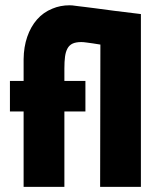

<svg xmlns="http://www.w3.org/2000/svg" viewBox="-20 -724 638 744"><path d="M526 0H368Q368 -139 368.5 -276Q369 -413 369 -551.5H367.5Q353 -553.5 339 -556Q327.5 -557.5 315.5 -559.2Q303.5 -561 295 -561Q274 -561 261.2 -555Q248.5 -549 241.5 -536.2Q234.5 -523.5 232 -504.5Q229.5 -485.5 229.5 -459V-410.5H311V-292H229.5V0H71.5V-292H18.5V-410.5H71.5V-494.5Q72 -542 85.5 -581.2Q99 -620.5 123.5 -648.5Q148 -676.5 183 -690.5Q213.5 -703.5 250 -703.5L260.5 -703Q273 -701.5 285.5 -699.8Q298 -698 309 -697L348.5 -692Q408.5 -683.5 526 -669.5Z"/></svg>

Font: Lucymar Sans ExtraBold
Style: Regular
Weight: 800
Foundry: The League of Moveable Type (original font) / Main changes by Cristiano Sobral with portions from Mirco Monsees
Version: Version 2.001;August 30, 2020;FontCreator 13.0.0.2681 64-bit